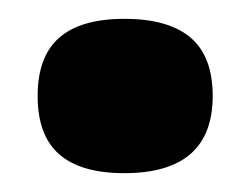

<svg xmlns="http://www.w3.org/2000/svg" viewBox="-20 -171 266 204"><path d="M112 13Q66 13 43 -7Q20 -27 20 -69Q20 -111 43 -131Q66 -151 112 -151Q159 -151 182.5 -131Q206 -111 206 -69Q206 13 112 13Z"/></svg>

Font: Bricolage Grotesque 72pt
Style: Bold
Weight: 700
Designer: Mathieu Triay
Foundry: Atelier Triay
Version: Version 1.001;gftools[0.9.33.dev8+g029e19f]